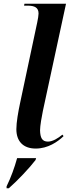

<svg xmlns="http://www.w3.org/2000/svg" viewBox="-20 -780 376 1021"><path d="M170 10C235 10 287 -26 318 -56L312 -64C289 -45 260 -27 235 -27C204 -27 194 -47 193 -87C193 -111 202 -161 208 -190L331 -760H110L108 -750H126C164 -750 185 -740 185 -708C185 -699 182 -679 178 -661L87 -233C77 -186 67 -130 67 -93C67 -31 101 10 170 10ZM15 211V221H27C73 181 138 112 169 71L172 61H71C57 112 38 164 15 211Z"/></svg>

Font: Noto Serif Display SemiBold
Style: Italic
Weight: 600
Italic angle: -12°
Designer: Monotype Design Team
Foundry: Monotype Imaging Inc.
Version: Version 2.009